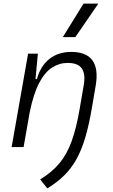

<svg xmlns="http://www.w3.org/2000/svg" viewBox="-20 -815 626 1064"><path d="M44.4 0 135.7 -517.6H189.9L176.8 -377H184.6Q204.1 -448.7 253.2 -488Q302.2 -527.3 374.5 -527.3Q542 -527.3 510.3 -340.3L488.8 -214.8Q473.1 -122.1 452.6 -53Q432.1 16.1 403.6 67.4Q375 118.7 335.4 157.5Q295.9 196.3 242.2 229L202.6 179.2Q267.1 140.1 308.6 90.8Q350.1 41.5 376.7 -31.5Q403.3 -104.5 421.9 -213.9L444.3 -344.2Q454.6 -405.3 433.3 -435.8Q412.1 -466.3 355 -466.3Q308.6 -466.3 268.3 -440.4Q228 -414.6 196.5 -354.2Q165 -293.9 144.5 -191.9L110.8 0ZM328.1 -609.4 442.9 -794.9H524.9L397.5 -609.4Z"/></svg>

Font: Cascadia Mono Light
Style: Italic
Weight: 300
Italic angle: -10°
Monospace: yes
Designer: Aaron Bell
Foundry: Saja Typeworks
Version: Version 2404.023; ttfautohint (v1.8.4)